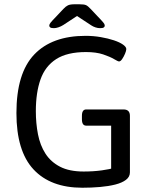

<svg xmlns="http://www.w3.org/2000/svg" viewBox="-20 -874 712 900"><path d="M366 6Q217 6 137 -80Q57 -166 57 -344Q57 -531 140.5 -618.5Q224 -706 381 -706Q418 -706 452.5 -700Q487 -694 514 -685Q541 -676 556.5 -665Q572 -654 572 -644Q572 -636 566 -622Q560 -608 552.5 -597Q545 -586 538 -586Q533 -586 514.5 -597Q496 -608 463.5 -619Q431 -630 383 -630Q295 -630 243.5 -597Q192 -564 170 -502Q148 -440 148 -353Q148 -296 158 -244.5Q168 -193 193 -154Q218 -115 261.5 -92.5Q305 -70 372 -70Q418 -70 457.5 -75.5Q497 -81 513 -87L501 -49V-285H384Q364 -285 364 -315V-331Q364 -361 384 -361H559Q589 -361 589 -331V-66Q589 -45 570.5 -31Q552 -17 520.5 -9Q489 -1 449 2.5Q409 6 366 6ZM233 -742Q220 -742 215.5 -745.5Q211 -749 211 -753Q211 -757 213 -761.5Q215 -766 225 -777L277 -832Q288 -844 298.5 -849Q309 -854 331 -854H351Q374 -854 383 -850Q392 -846 405 -832L455 -779Q467 -766 469 -761.5Q471 -757 471 -753Q471 -749 466.5 -745.5Q462 -742 449 -742Q439 -742 428 -745.5Q417 -749 408 -755L341 -799L277 -757Q266 -750 254 -746Q242 -742 233 -742Z"/></svg>

Font: Asap
Style: Regular
Weight: 400
Designer: Pablo Cosgaya
Foundry: Omnibus-Type
Version: Version 3.001